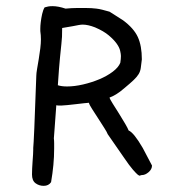

<svg xmlns="http://www.w3.org/2000/svg" viewBox="-20 -562 553 624"><path d="M474 -24Q474 -12 463 -2.5Q452 7 441 7Q438 7 435.5 8.5Q433 10 428 6Q423 2 412 -10.5Q401 -23 382 -51L330 -126Q328 -132 319 -146Q310 -160 299.5 -176.5Q289 -193 279.5 -207.5Q270 -222 269 -228Q265 -228 253 -226.5Q241 -225 227 -223.5Q213 -222 199.5 -220.5Q186 -219 180 -219Q175 -219 171 -219Q167 -219 163 -220Q159 -165 157 -138Q155 -111 155 -113Q156 -105 156 -96.5Q156 -88 156 -79Q156 -53 153.5 -26Q151 1 146 30Q138 42 122 42Q107 42 95.5 33.5Q84 25 84 5Q84 -2 84.5 -14.5Q85 -27 86 -39Q87 -51 87.5 -61Q88 -71 88 -75V-81Q89 -89 91.5 -145Q94 -201 98 -316Q98 -323 100.5 -338Q103 -353 106 -370.5Q109 -388 111 -405Q113 -422 113 -434Q113 -441 112.5 -447.5Q112 -454 111 -461Q111 -461 111 -469.5Q111 -478 112.5 -490.5Q114 -503 117 -516.5Q120 -530 125 -538Q131 -540 137 -541Q143 -542 151 -542Q169 -542 193 -534Q214 -536 230.5 -536Q247 -536 259 -536Q269 -536 277 -535.5Q285 -535 293.5 -534Q302 -533 312 -530.5Q322 -528 336 -524L380 -496Q415 -470 428 -441.5Q441 -413 441 -369Q439 -352 437.5 -341Q436 -330 430.5 -321Q425 -312 414.5 -302Q404 -292 386 -277Q370 -263 357.5 -255.5Q345 -248 336 -245Q337 -240 346.5 -225Q356 -210 367 -192.5Q378 -175 387 -159.5Q396 -144 398 -138Q415 -131 444 -81ZM371 -358Q372 -365 372.5 -370Q373 -375 373 -380Q373 -386 370.5 -397Q368 -408 359 -420.5Q350 -433 333.5 -447Q317 -461 289 -473Q266 -482 249 -482Q243 -482 235 -480.5Q227 -479 217 -477L182 -471Q182 -451 181.5 -442.5Q181 -434 179.5 -419Q178 -404 175 -375Q172 -346 168 -285Q180 -281 198 -281Q222 -281 250 -287.5Q278 -294 303 -304.5Q328 -315 346.5 -329Q365 -343 371 -358Z"/></svg>

Font: Gaegu
Style: Accents-Regular
Weight: 400
Designer: JIKJI
Foundry: JIKJI
Version: Version 1.00